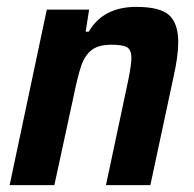

<svg xmlns="http://www.w3.org/2000/svg" viewBox="-20 -538 565 558"><path d="M116 -510H239L229 -446H238Q280 -518 376 -518Q445 -518 471.5 -494Q498 -470 498 -415Q498 -375 484 -313L417 0H288L347 -278Q361 -341 362 -368Q362 -393 349.5 -400.5Q337 -408 304 -408Q267 -408 247 -393Q227 -378 216.5 -348Q206 -318 193 -254L138 0H8Z"/></svg>

Font: Saira Semi Condensed SemiBold
Style: Italic
Weight: 600
Width: 4
Italic angle: -12°
Designer: Hector Gatti with collaboration of the Omnibus-Type team
Foundry: Omnibus-Type
Version: Version 1.001; ttfautohint (v1.8)